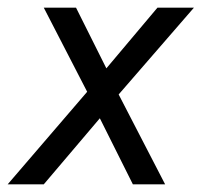

<svg xmlns="http://www.w3.org/2000/svg" viewBox="-51 -480 525 500"><path d="M359 -460 226 -302 147 -460H63L176 -241L-31 0H63L209 -172L295 0H379L258 -234L454 -460Z"/></svg>

Font: Jost
Style: Italic
Weight: 400
Italic angle: -5°
Version: Version 3.710